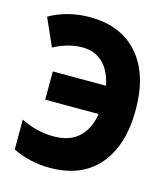

<svg xmlns="http://www.w3.org/2000/svg" viewBox="-110 -811 783 906"><g transform="rotate(15 281.5 -358.0)"><path d="M216 10Q169 10 122.5 -0.5Q76 -11 36 -31V-177Q78 -156 117.5 -147Q157 -138 197 -138Q274 -138 318.5 -179Q363 -220 375 -295H114V-433H374Q360 -503 321 -541Q282 -579 221 -579Q152 -579 81 -541L21 -676Q110 -726 218 -726Q370 -726 454.5 -629.5Q539 -533 539 -359Q539 -186 456 -88Q373 10 216 10Z"/></g></svg>

Font: Noto Sans Mono SemiCondensed Black
Style: Regular
Weight: 900
Width: 4
Designer: Monotype Design Team
Foundry: Monotype Imaging Inc.
Version: Version 2.014; ttfautohint (v1.8.4.7-5d5b)